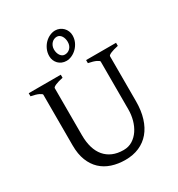

<svg xmlns="http://www.w3.org/2000/svg" viewBox="-202 -991 1058 1139"><g transform="rotate(-30 327.0 -422.0)"><path d="M622.6 -594.2Q589.4 -587.4 570.6 -579.1Q551.8 -570.8 551.8 -564V-255.9Q551.8 -191.9 536.1 -141.6Q520.5 -91.3 491.2 -56.6Q461.9 -22 419.9 -3.7Q377.9 14.6 325.2 14.6Q274.9 14.6 232.7 0.7Q190.4 -13.2 159.9 -41.7Q129.4 -70.3 112.3 -113.8Q95.2 -157.2 95.2 -216.8V-564Q95.2 -569.8 77.4 -578.6Q59.6 -587.4 24.4 -594.2V-615.2H244.1V-594.2Q210.9 -587.4 192.1 -579.1Q173.3 -570.8 173.3 -564V-241.2Q173.3 -194.3 184.3 -157.2Q195.3 -120.1 217 -94.5Q238.8 -68.8 270.5 -55.2Q302.2 -41.5 344.2 -41.5Q378.9 -41.5 405.8 -58.3Q432.6 -75.2 450.9 -102.5Q469.2 -129.9 478.8 -164.8Q488.3 -199.7 488.3 -235.8V-564Q488.3 -569.8 470.5 -578.6Q452.6 -587.4 417.5 -594.2V-615.2H622.6ZM377.4 -763.2Q377.4 -774.9 374.5 -785.6Q371.6 -796.4 366.2 -804.4Q360.8 -812.5 353 -817.4Q345.2 -822.3 335.4 -822.3Q325.2 -822.3 315.9 -818.1Q306.6 -814 299.6 -806.4Q292.5 -798.8 288.1 -788.1Q283.7 -777.3 283.7 -764.2Q283.7 -752.9 286.6 -742.4Q289.6 -731.9 294.9 -723.9Q300.3 -715.8 308.1 -710.9Q315.9 -706.1 325.7 -706.1Q335.4 -706.1 344.7 -709.7Q354 -713.4 361.3 -720.7Q368.7 -728 373 -738.5Q377.4 -749 377.4 -763.2ZM421.4 -783.2Q421.4 -758.3 411.9 -737.5Q402.3 -716.8 387 -701.4Q371.6 -686 352.8 -677.5Q334 -668.9 315.4 -668.9Q298.8 -668.9 284.9 -674.8Q271 -680.7 261 -690.9Q251 -701.2 245.4 -714.8Q239.7 -728.5 239.7 -744.1Q239.7 -769 249.3 -790.3Q258.8 -811.5 273.9 -826.9Q289.1 -842.3 307.9 -850.8Q326.7 -859.4 345.7 -859.4Q361.3 -859.4 375.2 -853.3Q389.2 -847.2 399.4 -836.7Q409.7 -826.2 415.5 -812.3Q421.4 -798.3 421.4 -783.2Z"/></g></svg>

Font: Gentium Plus Afr
Style: Regular
Weight: 400
Designer: J. Victor Gaultney, Annie Olsen, Iska Routamaa, Becca Hirsbrunner
Foundry: SIL International
Version: Version 5.000